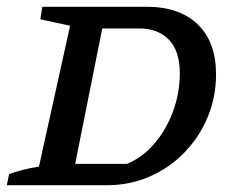

<svg xmlns="http://www.w3.org/2000/svg" viewBox="-25 -547 700 567"><path d="M408 -527Q505 -527 559 -475Q613 -423 613 -327Q613 -260 588 -200.5Q563 -141 519 -96Q475 -51 416.5 -25.5Q358 0 291 0H-5L2 -33Q18 -39 41 -45Q64 -51 90 -55L182 -471L94 -490L100 -527ZM350 -63Q396 -82 431 -123Q466 -164 486 -218Q506 -272 506 -330Q506 -397 473.5 -430Q441 -463 387 -463H277L197 -63Z"/></svg>

Font: Piazzolla SC Medium
Style: Italic
Weight: 500
Italic angle: -11.3°
Designer: Juan Pablo del Peral
Foundry: Huerta Tipografica
Version: Version 1.330